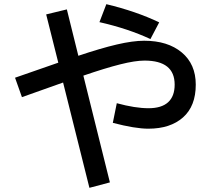

<svg xmlns="http://www.w3.org/2000/svg" viewBox="-20 -842 1040 919"><path d="M700 -655Q593 -705 456 -736L489 -822Q631 -788 742 -735ZM917 -437Q917 -334 856 -280Q795 -226 690 -226Q627 -226 520 -254L539 -348Q627 -324 691 -324Q753 -324 784.5 -352.5Q816 -381 816 -437Q816 -552 672 -552Q627 -552 555.5 -534Q484 -516 379 -480L506 31L408 57L282 -447L85 -377L52 -470L259 -542L201 -773L300 -797L355 -575Q462 -611 539 -629Q616 -647 670 -647Q783 -647 850 -591Q917 -535 917 -437Z"/></svg>

Font: IBM Plex Sans JP Medm
Style: Regular
Weight: 500
Designer: Mike Abbink; Paul van der Laan; Pieter van Rosmalen; Wujin Sim; Yejin Wi; Jinhee Kim; Boomi Park; Yona Kim; Kichan Ma
Foundry: Sandoll Inc.
Version: Version 1.002